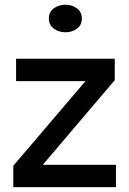

<svg xmlns="http://www.w3.org/2000/svg" viewBox="-20 -774 534 794"><path d="M459.5 -92.5V0H35V-88.5L333.5 -438.5H46.5V-531H454.5V-442.5L157 -92.5ZM250.5 -640.5Q223 -640.5 202.5 -655.8Q182 -671 182 -697.5Q182 -724.5 202.5 -739.5Q223 -754.5 250.5 -754.5Q278 -754.5 298.2 -739.5Q318.5 -724.5 318.5 -697.5Q318.5 -670.5 298.2 -655.5Q278 -640.5 250.5 -640.5Z"/></svg>

Font: Epilogue Medium
Style: Regular
Weight: 500
Designer: Tyler Finck
Foundry: Etcetera Type Co
Version: Version 2.111; ttfautohint (v1.8.3)